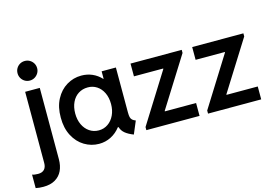

<svg xmlns="http://www.w3.org/2000/svg" viewBox="-145 -998 2100 1461"><g transform="rotate(-15 905.0 -267.0)"><path d="M-28.3 208V101.6Q-11.2 108.4 18.6 108.4Q50.8 108.4 67.4 90.6Q84 72.8 84 40V-520.5H199.2V41Q199.2 91.8 181.2 130.6Q163.1 169.4 125.5 191.7Q87.9 213.9 32.2 213.9Q-0.5 213.9 -28.3 208ZM64.5 -670.9Q64.5 -692.4 74.7 -710Q85 -727.5 102.5 -737.8Q120.1 -748 141.6 -748Q162.6 -748 180.2 -737.8Q197.8 -727.5 208.3 -710Q218.8 -692.4 218.8 -670.9Q218.8 -649.9 208.3 -632.3Q197.8 -614.7 180.2 -604.2Q162.6 -593.8 141.6 -593.8Q120.1 -593.8 102.5 -604.2Q85 -614.7 74.7 -632.3Q64.5 -649.9 64.5 -670.9Z M701.2 -77.1H695.3Q664.1 -36.6 620.6 -14.4Q577.1 7.8 526.4 7.8Q465.3 7.8 411.9 -24.2Q358.4 -56.2 326.4 -117.2Q294.4 -178.2 294.9 -260.7Q294.4 -343.3 326.4 -404.1Q358.4 -464.8 411.9 -497.1Q465.3 -529.3 527.3 -529.3Q573.7 -529.3 613.5 -512Q653.3 -494.6 683.6 -461.9H686.5V-520.5H798.8V-167Q798.8 -142.6 802.2 -128.9Q805.7 -115.2 814.5 -106.9Q823.2 -98.6 840.8 -91.8L798.8 7.8Q758.3 -7.8 733.9 -27.8Q709.5 -47.9 701.2 -77.1ZM691.4 -261.7Q691.4 -313 672.9 -351.1Q654.3 -389.2 622.6 -409.7Q590.8 -430.2 551.8 -429.7Q510.3 -429.7 477.8 -408.9Q445.3 -388.2 427.2 -349.9Q409.2 -311.5 409.2 -261.7Q409.2 -212.9 427.2 -174.3Q445.3 -135.7 477.5 -113.8Q509.8 -91.8 550.8 -91.8Q590.8 -91.8 622.8 -113.8Q654.8 -135.7 673.1 -174.3Q691.4 -212.9 691.4 -261.7Z M899.4 -24.4 1144.5 -416V-419.9H914.1V-520.5H1317.4V-496.1L1072.3 -105.5V-101.6H1318.4V0H899.4Z M1385.3 -24.4 1630.4 -416V-419.9H1399.9V-520.5H1803.2V-496.1L1558.1 -105.5V-101.6H1804.2V0H1385.3Z"/></g></svg>

Font: Reddit Sans Strawberry SemiBold
Style: Regular
Weight: 600
Designer: Stephen Hutchings
Foundry: Reddit
Version: Version 1.013